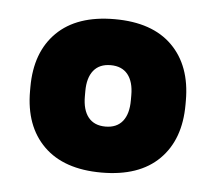

<svg xmlns="http://www.w3.org/2000/svg" viewBox="-34 -692 412 366"><g transform="rotate(5 172.0 -509.0)"><path d="M172 -362.5Q100 -362.5 61.5 -400.5Q23 -438.5 23 -505.5V-513Q23 -580 61.5 -618Q100 -656 172 -656Q244 -656 282.2 -618Q320.5 -580 320.5 -513V-505.5Q320.5 -438.5 282.2 -400.5Q244 -362.5 172 -362.5ZM172 -450.5Q193.5 -450.5 204.8 -464.5Q216 -478.5 216 -504.5V-514.5Q216 -540 204.8 -554Q193.5 -568 172 -568Q150.5 -568 139.2 -554Q128 -540 128 -514.5V-504.5Q128 -478.5 139.2 -464.5Q150.5 -450.5 172 -450.5Z"/></g></svg>

Font: Anek Gujarati Medium ExtraBold
Style: Regular
Weight: 800
Version: Version 1.003